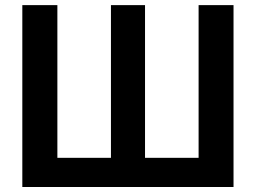

<svg xmlns="http://www.w3.org/2000/svg" viewBox="-20 -748 1024 768"><path d="M69.3 -727.5H209.5V-116.7H423.8V-727.5H560.1V-116.7H774.4V-727.5H914.1V0H69.3Z"/></svg>

Font: Inter
Style: 650
Weight: 650
Designer: Rasmus Andersson
Foundry: rsms
Version: Version 4.001;git-66647c0bb